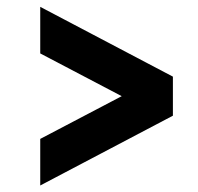

<svg xmlns="http://www.w3.org/2000/svg" viewBox="-20 -598 592 575"><path d="M497.8 -251.5 100.5 -42.5V-182L344.5 -310L100.5 -438V-577.5L497.8 -368.5Z"/></svg>

Font: Haskoy
Style: Regular
Weight: 400
Designer: Ertekin Erdin
Foundry: Ertekin Erdin
Version: Version 1.500